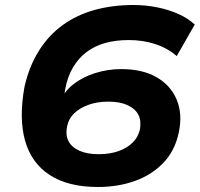

<svg xmlns="http://www.w3.org/2000/svg" viewBox="-20 -736 798 767"><path d="M371 11Q252 11 178.5 -37Q105 -85 80 -174.5Q55 -264 78 -390Q97 -473 136.5 -535Q176 -597 232 -637Q288 -677 359 -696.5Q430 -716 512 -716Q563 -716 609 -706.5Q655 -697 693 -680Q731 -663 758 -638L686 -512Q649 -544 600 -560Q551 -576 494 -576Q442 -576 399.5 -564Q357 -552 325 -527.5Q293 -503 271.5 -466.5Q250 -430 241 -382L232 -328H220Q235 -369 272 -398.5Q309 -428 360 -444Q411 -460 464 -460Q549 -460 605.5 -427.5Q662 -395 686 -337.5Q710 -280 694 -206Q679 -134 632.5 -85.5Q586 -37 518.5 -13Q451 11 371 11ZM374 -120Q418 -120 452.5 -132Q487 -144 509.5 -166Q532 -188 539 -219Q545 -254 532.5 -278Q520 -302 489.5 -316Q459 -330 413 -330Q369 -330 334 -317.5Q299 -305 276.5 -283.5Q254 -262 248 -231Q241 -197 253.5 -172.5Q266 -148 297 -134Q328 -120 374 -120Z"/></svg>

Font: Nunito Sans 10pt Expanded ExtraBold
Style: Italic
Weight: 800
Width: 7
Italic angle: -9°
Designer: Vernon Adams
Foundry: Vernon Adams
Version: Version 3.101;gftools[0.9.27]